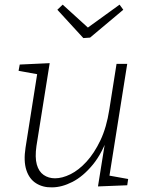

<svg xmlns="http://www.w3.org/2000/svg" viewBox="-20 -800 639 827"><path d="M204 7Q165 8 135.5 -10.5Q106 -29 93.5 -67.5Q81 -106 90 -164L142 -493L148 -479L60 -495L65 -522L194 -528L137 -171Q130 -122 138.5 -91.5Q147 -61 168 -46.5Q189 -32 217 -32Q248 -32 283.5 -49.5Q319 -67 352.5 -103.5Q386 -140 412.5 -195.5Q439 -251 451 -329L482 -525H528L450 -34L443 -45L532 -29L528 -2L402 3L436 -209L450 -226Q422 -142 380 -91Q338 -40 292 -16.5Q246 7 204 7ZM495 -780 511 -758 368 -638 339 -636 227 -758 250 -780 371 -670H343Z"/></svg>

Font: Bitter Thin Light
Style: Italic
Weight: 300
Italic angle: -9°
Version: Version 2.002